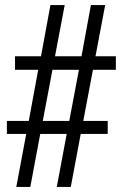

<svg xmlns="http://www.w3.org/2000/svg" viewBox="-20 -734 483 754"><path d="M44 0 83 -208H7V-259H93L130 -460H39V-513H141L178 -714H234L196 -513H300L337 -714H393L355 -513H435V-460H345L307 -259H403V-208H297L258 0H203L242 -208H138L99 0ZM148 -259H252L290 -460H186Z"/></svg>

Font: Noto Serif Bengali ExtraCondensed
Style: Regular
Weight: 400
Width: 2
Designer: Juan Bruce, Universal Thirst, Indian Type Foundry and the Monotype Design Team.
Foundry: Monotype Imaging Inc.
Version: Version 2.003; ttfautohint (v1.8.4.7-5d5b)